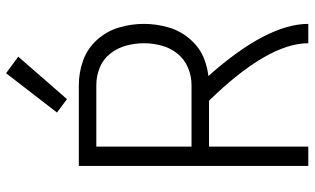

<svg xmlns="http://www.w3.org/2000/svg" viewBox="-216 -792 1008 615"><g transform="rotate(-90 287.5 -484.0)"><path d="M64 0V-735H323Q364 -735 402.5 -721Q441 -707 468.5 -676Q496 -645 507.5 -606Q519 -567 519 -526.5Q519 -486 507.5 -447Q496 -408 468.5 -377Q441 -346 403 -332Q378 -323 352 -320Q519 -132 519 0H457Q457 -129 273 -318H126V0ZM126 -374H323Q352 -374 379 -385.5Q406 -397 424 -419.5Q442 -442 449.5 -470Q457 -498 457 -526.5Q457 -555 449.5 -583Q442 -611 424 -634Q406 -657 379 -668Q352 -679 323 -679H126ZM278 -773 235 -805 361 -968 414 -929Z"/></g></svg>

Font: Jozsika Light
Style: Regular
Weight: 300
Monospace: yes
Designer: Belleve Invis
Foundry: Belleve Invis
Version: 2.1.0